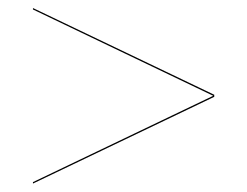

<svg xmlns="http://www.w3.org/2000/svg" viewBox="-20 -620 600 466"><path d="M60 -597V-600.5L500 -390V-385L60 -174.5V-178L497.5 -387.5Z"/></svg>

Font: Bodoni Moda 48pt Medium
Style: Regular
Weight: 500
Designer: Owen Earl
Foundry: indestructible type
Version: Version 2.005